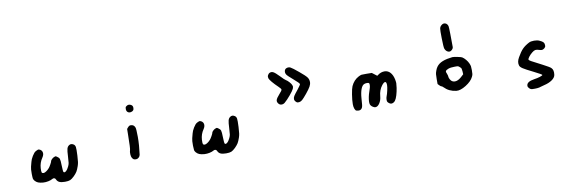

<svg xmlns="http://www.w3.org/2000/svg" viewBox="-66 -1342 7131 2346"><g transform="rotate(-10 3500.0 -168.5)"><path d="M306 -51Q332 -65 342 -62Q376 -52 383.5 -22Q391 8 368 42Q329 98 325 167Q323 208 327.5 219.5Q332 231 350 231Q363 231 384 217Q405 203 421 184Q432 172 448.5 142Q465 112 465 104.5Q465 97 479 82.5Q493 68 507 62Q521 55 526 55Q531 55 543 62Q569 78 575.5 96.5Q582 115 583 178Q585 254 591 261Q602 274 622 257Q642 240 658 205Q669 182 672 163.5Q675 145 678 85Q681 15 688 -10.5Q695 -36 714 -49Q740 -68 770 -49Q789 -38 793 -13.5Q797 11 793 91Q790 147 786.5 171.5Q783 196 775 219Q760 263 746.5 285Q733 307 705 335Q675 364 653.5 373Q632 382 589 382Q544 382 520 371Q496 360 485 335Q480 321 467.5 317Q455 313 442 321Q423 333 390 340Q357 347 325 345Q286 342 263 332.5Q240 323 223 303Q211 287 208.5 276Q206 265 205 218Q204 155 212 127Q217 109 227 70Q233 42 257 2Q272 -21 281.5 -32Q291 -43 306 -51Z M1464 -141Q1474 -152 1481 -155.5Q1488 -159 1500 -159Q1539 -159 1553 -119Q1559 -101 1560 -4Q1560 100 1544 215Q1541 234 1525.5 248Q1510 262 1492 262Q1474 262 1463.5 256.5Q1453 251 1443 234Q1434 220 1432.5 189Q1431 158 1438 139Q1445 122 1447 -51L1448 -122ZM1488 -398Q1511 -417 1539.5 -405.5Q1568 -394 1568 -366Q1568 -347 1563.5 -338.5Q1559 -330 1547 -323Q1518 -309 1496 -321Q1474 -333 1474 -365Q1474 -379 1476.5 -385.5Q1479 -392 1488 -398Z M2306 -51Q2332 -65 2342 -62Q2376 -52 2383.5 -22Q2391 8 2368 42Q2329 98 2325 167Q2323 208 2327.5 219.5Q2332 231 2350 231Q2363 231 2384 217Q2405 203 2421 184Q2432 172 2448.5 142Q2465 112 2465 104.5Q2465 97 2479 82.5Q2493 68 2507 62Q2521 55 2526 55Q2531 55 2543 62Q2569 78 2575.5 96.5Q2582 115 2583 178Q2585 254 2591 261Q2602 274 2622 257Q2642 240 2658 205Q2669 182 2672 163.5Q2675 145 2678 85Q2681 15 2688 -10.5Q2695 -36 2714 -49Q2740 -68 2770 -49Q2789 -38 2793 -13.5Q2797 11 2793 91Q2790 147 2786.5 171.5Q2783 196 2775 219Q2760 263 2746.5 285Q2733 307 2705 335Q2675 364 2653.5 373Q2632 382 2589 382Q2544 382 2520 371Q2496 360 2485 335Q2480 321 2467.5 317Q2455 313 2442 321Q2423 333 2390 340Q2357 347 2325 345Q2286 342 2263 332.5Q2240 323 2223 303Q2211 287 2208.5 276Q2206 265 2205 218Q2204 155 2212 127Q2217 109 2227 70Q2233 42 2257 2Q2272 -21 2281.5 -32Q2291 -43 2306 -51Z M3279 -494Q3304 -506 3327.5 -494Q3351 -482 3399 -432Q3448 -380 3462 -373Q3479 -364 3501.5 -339Q3524 -314 3529 -298Q3534 -283 3533.5 -276Q3533 -269 3527 -254Q3516 -230 3474.5 -180.5Q3433 -131 3400 -103Q3382 -88 3360.5 -88Q3339 -88 3325 -103Q3303 -127 3309 -151Q3315 -175 3354 -218Q3389 -256 3389 -268Q3389 -280 3359 -308Q3317 -348 3288.5 -382Q3260 -416 3255 -432Q3249 -453 3258 -470Q3267 -487 3279 -494ZM3495 -516Q3521 -526 3544.5 -514Q3568 -502 3641 -441Q3709 -385 3728.5 -359Q3748 -333 3748 -299Q3748 -273 3732 -244Q3716 -215 3676 -166Q3633 -114 3614.5 -98Q3596 -82 3574 -79Q3559 -78 3552.5 -80Q3546 -82 3535 -93Q3519 -109 3519 -128Q3519 -146 3530.5 -165Q3542 -184 3582 -233Q3623 -285 3623 -295Q3623 -307 3555 -365Q3488 -422 3477 -440Q3464 -462 3469 -485Q3474 -508 3495 -516Z M4347 -263Q4371 -275 4383.5 -277Q4396 -279 4445 -278L4511 -277L4541 -254L4571 -231L4585 -241Q4622 -269 4668 -269Q4709 -268 4737.5 -237Q4766 -206 4778 -150Q4784 -117 4784 -102.5Q4784 -88 4778 -44Q4771 3 4758 45.5Q4745 88 4731 106Q4722 120 4705.5 128Q4689 136 4676 133Q4664 131 4648 117Q4638 108 4635 100.5Q4632 93 4632 78Q4632 54 4640 35Q4650 11 4659.5 -32.5Q4669 -76 4669 -98Q4669 -136 4653.5 -139Q4638 -142 4611 -108Q4569 -54 4563 22Q4559 71 4535 107Q4511 143 4483 143Q4469 143 4452 132.5Q4435 122 4426 108Q4412 88 4419.5 33Q4427 -22 4453 -93Q4460 -112 4461 -133.5Q4462 -155 4456 -160Q4451 -166 4431.5 -166Q4412 -166 4397 -160Q4371 -150 4354.5 -106Q4338 -62 4333 7Q4330 47 4327 84Q4320 164 4248 144Q4234 141 4225 116.5Q4216 92 4216 60Q4216 10 4227.5 -61Q4239 -132 4251 -159Q4283 -230 4347 -263Z M5584 -159Q5570 -172 5561.5 -174.5Q5553 -177 5517 -176Q5470 -176 5441 -165Q5413 -154 5407.5 -142.5Q5402 -131 5414 -108Q5424 -83 5424 -70Q5424 -55 5436 -34.5Q5448 -14 5461 -7Q5515 21 5583 -44L5608 -67L5606 -104Q5604 -130 5601 -138.5Q5598 -147 5584 -159ZM5449 -286Q5505 -296 5513 -296Q5531 -297 5577 -287.5Q5623 -278 5632 -272Q5653 -259 5674 -234Q5695 -209 5706 -184Q5716 -161 5718.5 -146.5Q5721 -132 5721 -98Q5721 -64 5719 -50Q5717 -36 5708 -18Q5683 35 5611.5 79.5Q5540 124 5490 118Q5400 107 5344 48Q5328 32 5321 32Q5314 32 5296 14L5279 -4V-67Q5279 -107 5281 -125Q5283 -143 5292 -167Q5309 -217 5346 -244.5Q5383 -272 5449 -286ZM5452 -705Q5475 -725 5500 -716.5Q5525 -708 5534 -677Q5537 -667 5538.5 -578Q5540 -489 5540 -417Q5539 -399 5523.5 -384Q5508 -369 5490 -369Q5473 -369 5457.5 -382Q5442 -395 5435 -415Q5428 -434 5426 -548Q5424 -642 5428 -665.5Q5432 -689 5452 -705Z M6468 -309Q6491 -321 6531.5 -321Q6572 -321 6599 -308Q6631 -294 6643 -280Q6655 -266 6655 -244Q6655 -229 6652 -222.5Q6649 -216 6640 -208Q6624 -195 6611 -193Q6598 -191 6577 -198Q6545 -209 6527 -206Q6509 -203 6486 -184Q6460 -163 6442 -139.5Q6424 -116 6425 -105Q6426 -97 6452 -82Q6478 -67 6588 -11Q6669 31 6683 46Q6712 73 6703 134Q6698 167 6659 194.5Q6620 222 6559 236Q6531 243 6515 248Q6480 262 6404 258Q6388 257 6372 241Q6356 225 6356 209Q6356 157 6453 143Q6491 138 6525 127Q6559 116 6559 109Q6559 102 6463 54Q6368 7 6336.5 -13.5Q6305 -34 6299 -53Q6284 -98 6316 -153Q6352 -217 6384 -249.5Q6416 -282 6468 -309Z"/></g></svg>

Font: linja li nja tan jan Jami
Style: Regular
Weight: 400
Designer: jan Jami
Version: Version 1.0